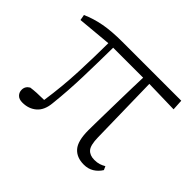

<svg xmlns="http://www.w3.org/2000/svg" viewBox="-119 -686 878 878"><g transform="rotate(45 319.5 -247.0)"><path d="M453.1 -459 460 -120.1Q460.9 -69.8 476.3 -52.5Q491.7 -35.2 521 -35.2Q539.1 -35.2 551.8 -39.3Q564.5 -43.5 577.1 -50.8L585 -33.2Q571.3 -11.2 550.5 1.5Q529.8 14.2 502 14.2Q455.6 14.2 430.7 -14.4Q405.8 -43 405.8 -111.8Q405.8 -122.1 406.2 -152.6Q406.7 -183.1 407.5 -224.9Q408.2 -266.6 409.2 -311Q410.2 -355.5 411.1 -394.8Q412.1 -434.1 413.1 -459H219.2Q218.3 -363.8 215.6 -268.8Q212.9 -173.8 203.1 -84Q198.7 -35.2 171.1 -11.5Q143.6 12.2 103 12.2Q81.1 12.2 70.1 0.7Q59.1 -10.7 59.1 -26.9Q59.1 -49.8 80.1 -62Q113.3 -66.9 165 -66.9Q180.2 -170.4 184.3 -267.3Q188.5 -364.3 189 -458L23.9 -442.9L19 -470.2Q61.5 -489.3 110.8 -498.5Q160.2 -507.8 230 -507.8H610.8L613.8 -455.1Z"/></g></svg>

Font: Source Han Serif CN ExtraLight
Style: Regular
Weight: 250
Designer: Ryoko NISHIZUKA  (kana & ideographs); Frank Grießhammer (Latin, Greek & Cyrillic); Wenlong ZHANG  (bopomofo); Sandoll Co
Foundry: Adobe Systems Incorporated
Version: Version 1.001;PS 1.001;hotconv 16.6.54;makeotf.lib2.5.65590